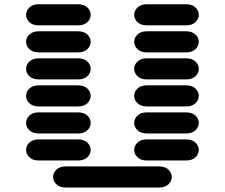

<svg xmlns="http://www.w3.org/2000/svg" viewBox="-20 -881 1040 888"><path d="M284.2 -13.7H715.8Q743.2 -13.7 758.8 -28.3Q774.4 -43 774.4 -62.5Q774.4 -82 758.8 -96.7Q743.2 -111.3 715.8 -111.3H284.2Q256.8 -111.3 241.2 -96.7Q225.6 -82 225.6 -62.5Q225.6 -43 241.2 -28.3Q256.8 -13.7 284.2 -13.7ZM159.2 -138.7H340.8Q368.2 -138.7 383.8 -153.3Q399.4 -168 399.4 -187.5Q399.4 -207 383.8 -221.7Q368.2 -236.3 340.8 -236.3H159.2Q131.8 -236.3 116.2 -221.7Q100.6 -207 100.6 -187.5Q100.6 -168 116.2 -153.3Q131.8 -138.7 159.2 -138.7ZM659.2 -138.7H840.8Q868.2 -138.7 883.8 -153.3Q899.4 -168 899.4 -187.5Q899.4 -207 883.8 -221.7Q868.2 -236.3 840.8 -236.3H659.2Q631.8 -236.3 616.2 -221.7Q600.6 -207 600.6 -187.5Q600.6 -168 616.2 -153.3Q631.8 -138.7 659.2 -138.7ZM159.2 -263.7H340.8Q368.2 -263.7 383.8 -278.3Q399.4 -293 399.4 -312.5Q399.4 -332 383.8 -346.7Q368.2 -361.3 340.8 -361.3H159.2Q131.8 -361.3 116.2 -346.7Q100.6 -332 100.6 -312.5Q100.6 -293 116.2 -278.3Q131.8 -263.7 159.2 -263.7ZM659.2 -263.7H840.8Q868.2 -263.7 883.8 -278.3Q899.4 -293 899.4 -312.5Q899.4 -332 883.8 -346.7Q868.2 -361.3 840.8 -361.3H659.2Q631.8 -361.3 616.2 -346.7Q600.6 -332 600.6 -312.5Q600.6 -293 616.2 -278.3Q631.8 -263.7 659.2 -263.7ZM159.2 -388.7H340.8Q368.2 -388.7 383.8 -403.3Q399.4 -418 399.4 -437.5Q399.4 -457 383.8 -471.7Q368.2 -486.3 340.8 -486.3H159.2Q131.8 -486.3 116.2 -471.7Q100.6 -457 100.6 -437.5Q100.6 -418 116.2 -403.3Q131.8 -388.7 159.2 -388.7ZM659.2 -388.7H840.8Q868.2 -388.7 883.8 -403.3Q899.4 -418 899.4 -437.5Q899.4 -457 883.8 -471.7Q868.2 -486.3 840.8 -486.3H659.2Q631.8 -486.3 616.2 -471.7Q600.6 -457 600.6 -437.5Q600.6 -418 616.2 -403.3Q631.8 -388.7 659.2 -388.7ZM159.2 -513.7H340.8Q368.2 -513.7 383.8 -528.3Q399.4 -543 399.4 -562.5Q399.4 -582 383.8 -596.7Q368.2 -611.3 340.8 -611.3H159.2Q131.8 -611.3 116.2 -596.7Q100.6 -582 100.6 -562.5Q100.6 -543 116.2 -528.3Q131.8 -513.7 159.2 -513.7ZM659.2 -513.7H840.8Q868.2 -513.7 883.8 -528.3Q899.4 -543 899.4 -562.5Q899.4 -582 883.8 -596.7Q868.2 -611.3 840.8 -611.3H659.2Q631.8 -611.3 616.2 -596.7Q600.6 -582 600.6 -562.5Q600.6 -543 616.2 -528.3Q631.8 -513.7 659.2 -513.7ZM159.2 -638.7H340.8Q368.2 -638.7 383.8 -653.3Q399.4 -668 399.4 -687.5Q399.4 -707 383.8 -721.7Q368.2 -736.3 340.8 -736.3H159.2Q131.8 -736.3 116.2 -721.7Q100.6 -707 100.6 -687.5Q100.6 -668 116.2 -653.3Q131.8 -638.7 159.2 -638.7ZM659.2 -638.7H840.8Q868.2 -638.7 883.8 -653.3Q899.4 -668 899.4 -687.5Q899.4 -707 883.8 -721.7Q868.2 -736.3 840.8 -736.3H659.2Q631.8 -736.3 616.2 -721.7Q600.6 -707 600.6 -687.5Q600.6 -668 616.2 -653.3Q631.8 -638.7 659.2 -638.7ZM159.2 -763.7H340.8Q368.2 -763.7 383.8 -778.3Q399.4 -793 399.4 -812.5Q399.4 -832 383.8 -846.7Q368.2 -861.3 340.8 -861.3H159.2Q131.8 -861.3 116.2 -846.7Q100.6 -832 100.6 -812.5Q100.6 -793 116.2 -778.3Q131.8 -763.7 159.2 -763.7ZM659.2 -763.7H840.8Q868.2 -763.7 883.8 -778.3Q899.4 -793 899.4 -812.5Q899.4 -832 883.8 -846.7Q868.2 -861.3 840.8 -861.3H659.2Q631.8 -861.3 616.2 -846.7Q600.6 -832 600.6 -812.5Q600.6 -793 616.2 -778.3Q631.8 -763.7 659.2 -763.7Z"/></svg>

Font: Sixtyfour
Style: Regular
Weight: 400
Designer: Jens Kutilek
Foundry: Jens Kutilek
Version: Version 2.001